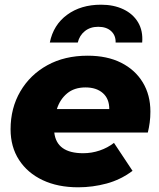

<svg xmlns="http://www.w3.org/2000/svg" viewBox="-20 -788 678 817"><path d="M313 9Q226 9 161.5 -21.5Q97 -52 61 -107.5Q25 -163 25 -238Q25 -328 66.5 -399Q108 -470 181.5 -510.5Q255 -551 353 -551Q436 -551 495.5 -521Q555 -491 587.5 -437.5Q620 -384 620 -313Q620 -289 617 -266.5Q614 -244 609 -224H211Q221 -136 334 -136Q370 -136 404 -147.5Q438 -159 465 -180L544 -61Q493 -23 433.5 -7Q374 9 313 9ZM222 -324H445Q445 -368 417.5 -392Q390 -416 344 -416Q296 -416 265.5 -390.5Q235 -365 222 -324ZM192 -607Q207 -682 265.5 -725Q324 -768 410 -768Q464 -768 505 -748.5Q546 -729 567.5 -693Q589 -657 585 -607H472Q473 -637 453 -655.5Q433 -674 398 -674Q364 -674 341 -655.5Q318 -637 311 -607Z"/></svg>

Font: Montserrat ExtraBold
Style: Italic
Weight: 800
Italic angle: -11.3°
Designer: Julieta Ulanovsky
Foundry: Julieta Ulanovsky
Version: Version 9.000; ttfautohint (v1.8.4.7-5d5b)